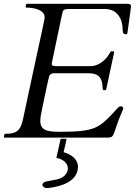

<svg xmlns="http://www.w3.org/2000/svg" viewBox="-20 -708 704 988"><path d="M535.6 0C572.8 0 559.6 -21 607.4 -131.8C610.4 -139.2 613.8 -144 613.8 -151.9C613.8 -159.2 605.5 -161.1 599.6 -161.1C589.8 -161.1 573.2 -137.7 560.1 -124C488.8 -50.3 466.3 -29.8 291.5 -29.8C233.4 -29.8 187.5 -32.2 187.5 -85C187.5 -99.1 189 -110.8 191.9 -124C202.6 -175.3 211.9 -224.6 223.6 -274.9C227.5 -292 229 -301.8 233.9 -317.9C236.3 -326.2 249 -331.1 254.4 -331.1H430.7C468.8 -331.1 495.1 -323.7 504.4 -286.1C507.8 -272.9 507.3 -261.7 508.3 -253.9C509.3 -245.1 510.7 -243.7 518.1 -243.7C525.4 -243.7 526.4 -247.6 527.8 -253.9L566.9 -436C566.9 -437 567.4 -436.5 567.4 -439C567.4 -442.4 565.9 -443.8 563 -443.8H554.7C550.3 -443.8 549.8 -443.8 546.4 -437.5C529.8 -406.2 492.7 -367.7 445.8 -367.7H266.6C254.9 -367.7 246.1 -370.1 246.1 -379.9C246.1 -381.8 246.6 -383.3 247.1 -385.7L298.3 -629.9C304.7 -659.7 305.2 -661.6 341.3 -661.6H520.5C573.2 -661.6 603.5 -625 609.9 -576.2C610.8 -567.4 610.4 -552.7 612.3 -543C613.8 -535.2 619.6 -531.7 627 -531.7C631.8 -531.7 635.3 -534.2 635.7 -538.6C653.8 -673.3 654.3 -668 654.3 -675.8C654.3 -687 644.5 -688.5 629.9 -688.5H119.1C115.7 -688.5 114.7 -687 114.3 -684.6L111.8 -672.9C111.8 -669.4 112.8 -668.9 114.7 -668.9C151.9 -668.9 209.5 -658.7 209.5 -619.6C209.5 -602.1 209 -613.8 97.2 -89.4C84 -27.3 53.2 -19.5 7.3 -19.5C3.9 -19.5 2.9 -17.1 2.4 -15.6L0 -3.9C0 -2.4 0 0 3.4 0ZM322.8 6.3 307.6 75.2C360.8 89.8 381.3 123 381.3 148.9C381.3 224.6 297.4 252 225.6 259.8C209 259.8 198.2 254.4 198.2 240.2C198.2 237.8 205.6 228.5 215.3 226.6C226.1 224.6 247.1 220.7 276.4 214.4C302.7 208.5 329.1 188 329.1 158.2C329.1 125.5 293 106.9 270 105L292 6.3Z"/></svg>

Font: Cardo
Style: Italic
Weight: 400
Designer: David J. Perry
Foundry: David J. Perry
Version: Version 0.99